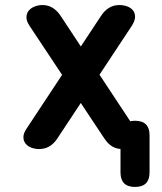

<svg xmlns="http://www.w3.org/2000/svg" viewBox="-20 -580 640 760"><path d="M206.5 -31.2Q193 -10.9 175.3 -0.5Q157.5 10 134.5 10Q118.6 10 104.3 4.6Q89.9 -0.8 81.3 -11.5Q72.7 -22.1 72.7 -37.7Q72.7 -53.2 86.9 -73.5L380.1 -517.4Q393.6 -538 411.5 -549Q429.4 -560 452.7 -560Q468.6 -560 483.3 -554.7Q498 -549.5 506.5 -538.8Q514.9 -528.2 514.6 -512.5Q514.2 -496.8 500.7 -476.2ZM513.1 -73.5Q527.3 -53.2 527.3 -37.7Q527.3 -22.1 518.7 -11.5Q510.1 -0.8 495 4.6Q480 10 464.1 10Q441.8 10 424.4 -0.3Q407 -10.6 393.5 -31.2L97.9 -476.2Q84.4 -496.1 84.7 -511.8Q85.1 -527.5 94 -538.1Q103 -548.8 117.7 -554.4Q132.4 -560 148.3 -560Q170.9 -560 188.7 -548.8Q206.4 -537.7 219.9 -517.4ZM514.5 160Q485.7 160 471.4 145.6Q457 131.2 457 102.5V-44.5Q457 -73.3 471.4 -87.6Q485.7 -102 514.5 -102Q543.2 -102 557.6 -87.6Q572 -73.3 572 -44.5V102.5Q572 131.2 557.6 145.6Q543.2 160 514.5 160Z"/></svg>

Font: Maple Mono
Style: Regular
Weight: 400
Monospace: yes
Designer: subframe7536
Version: Version 7.300